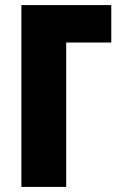

<svg xmlns="http://www.w3.org/2000/svg" viewBox="-20 -734 494 754"><path d="M64 0H240V-567H417V-714H64Z"/></svg>

Font: Noto Sans Condensed Black
Style: Regular
Weight: 900
Width: 3
Designer: Monotype Design Team
Foundry: Monotype Imaging Inc.
Version: Version 2.013